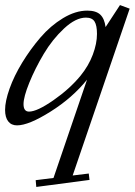

<svg xmlns="http://www.w3.org/2000/svg" viewBox="-29 -487 535 763"><path d="M38.6 11.2Q16.1 11.2 3.7 -4.6Q-8.8 -20.5 -8.8 -50.3Q-8.8 -84.5 9 -134.8Q26.9 -185.1 59.3 -238.3Q91.8 -291.5 131.8 -338.1Q171.9 -384.8 221.4 -414.8Q271 -444.8 317.9 -444.8Q352.5 -444.8 369.4 -429Q386.2 -413.1 390.6 -379.4L447.8 -466.8L486.3 -452.6L259.8 210.4L323.7 202.6L326.7 228L115.2 255.9L112.8 229L183.6 220.2L316.9 -170.4Q258.8 -98.1 171.9 -43.5Q85 11.2 38.6 11.2ZM86.4 -43.5Q118.2 -43.5 182.9 -88.4Q247.6 -133.3 291 -186Q323.2 -225.6 339.8 -269.8Q356.4 -314 356.4 -352.1Q356.4 -386.2 346.7 -401.6Q336.9 -417 312.5 -417Q272 -417 225.6 -373.8Q179.2 -330.6 144.8 -272.7Q110.4 -214.8 87.4 -158.2Q64.5 -101.6 64.5 -73.2Q64.5 -43.5 86.4 -43.5Z"/></svg>

Font: Elstob
Style: Italic
Weight: 400
Italic angle: -20°
Designer: Peter S. Baker
Version: Version 1.015